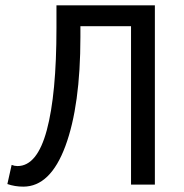

<svg xmlns="http://www.w3.org/2000/svg" viewBox="-20 -696 693 724"><path d="M283.2 -597.2V-556.2Q283.2 -298.3 226.6 -145.3Q169.9 7.8 67.9 7.8Q36.1 7.8 7.8 -2L23.9 -74.2Q34.7 -69.8 45.9 -69.8Q120.1 -69.8 156.5 -205.3Q192.9 -340.8 192.9 -590.8V-675.8H564V0H474.1V-597.2Z"/></svg>

Font: ClearSansRegular
Style: Regular
Weight: 400
Foundry: Intel Corporation
Version: Version 1.00